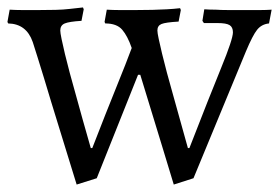

<svg xmlns="http://www.w3.org/2000/svg" viewBox="-24 -479 750 516"><path d="M602 -392Q602 -406 593 -411.5Q584 -417 561 -417H524L520 -423L525 -454Q539 -453 556 -453Q570 -452 588 -452Q606 -452 624 -452H677Q691 -452 706 -453L699 -416Q679 -414 667 -399Q655 -384 637 -341L496 0L443 17Q428 -33 412 -85Q398 -130 382.5 -181.5Q367 -233 353 -278H347L236 0L182 17Q156 -67 133 -142Q123 -174 113 -207Q103 -240 94 -270Q85 -300 77 -325Q69 -350 64 -366Q47 -415 -2 -416L-4 -420L2 -453Q19 -452 34 -452H82Q105 -452 125.5 -452.5Q146 -453 163 -455Q182 -457 199 -459L201 -454L195 -423Q162 -421 150 -416Q138 -411 138 -397Q138 -391 141.5 -374Q145 -357 150.5 -334Q156 -311 163.5 -283Q171 -255 179 -227Q197 -161 220 -81H224Q262 -179 289 -245.5Q316 -312 330 -350Q319 -382 304.5 -399Q290 -416 259 -416L257 -420L263 -453Q280 -452 295 -452H343Q365 -452 386 -452.5Q407 -453 424 -454Q443 -455 460 -457L462 -452L456 -421Q421 -419 410 -414.5Q399 -410 399 -397Q399 -391 402.5 -374.5Q406 -358 411.5 -335Q417 -312 424.5 -284Q432 -256 440 -228Q458 -162 481 -81H485Q539 -220 570.5 -297Q602 -374 602 -392Z"/></svg>

Font: Alegreya
Style: Regular
Weight: 400
Designer: Juan Pablo del Peral
Foundry: Juan Pablo del Peral
Version: Version 1.003